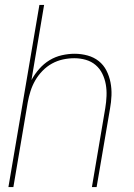

<svg xmlns="http://www.w3.org/2000/svg" viewBox="-20 -755 540 775"><path d="M14 0 139 -735H158L107 -432Q120 -456 138.5 -477Q157 -498 180 -512Q203 -526 229.5 -532Q256 -538 281 -538Q308 -538 333.5 -531Q359 -524 378.5 -508.5Q398 -493 409.5 -470.5Q421 -448 426 -422.5Q431 -397 430 -370Q429 -343 424 -316L370 0H351L405 -319Q409 -343 410 -367.5Q411 -392 407 -414.5Q403 -437 393 -457.5Q383 -478 366 -492.5Q349 -507 326.5 -513.5Q304 -520 280 -520Q257 -520 234 -515Q211 -510 190 -498.5Q169 -487 151.5 -469Q134 -451 122 -430Q110 -409 103 -386.5Q96 -364 92 -342L34 0Z"/></svg>

Font: iosevka_custom_sans_ss08 Thin
Style: Italic
Weight: 100
Italic angle: -10°
Designer: Belleve Invis
Foundry: Belleve Invis
Version: Version 10.3.0; ttfautohint (v1.8.3)